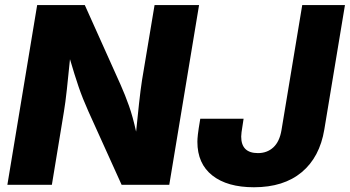

<svg xmlns="http://www.w3.org/2000/svg" viewBox="-20 -748 1416 777"><path d="M9.8 0 130.4 -727.5H323.2L468.3 -404.3Q486.3 -363.8 502 -319.6Q517.6 -275.4 530.8 -215.3Q536.1 -270 542.5 -327.6Q548.8 -385.3 554.7 -423.3L605.5 -727.5H785.6L665 0H472.2L337.9 -296.9Q314.5 -349.1 298.3 -396.2Q282.2 -443.4 263.2 -508.3Q256.8 -443.4 250.7 -387.2Q244.6 -331.1 238.8 -296.9L189.9 0ZM1007.8 9.8Q899.9 9.8 839.4 -37.8Q778.8 -85.4 778.8 -174.3Q778.8 -186 780.8 -203.9Q782.7 -221.7 790.5 -267.6H965.8Q959 -225.6 957.5 -213.1Q956.1 -200.7 956.1 -195.3Q956.1 -128.4 1023.9 -128.4Q1061 -128.4 1086.2 -151.6Q1111.3 -174.8 1119.1 -221.2L1203.1 -727.5H1376L1292.5 -224.1Q1273.9 -111.8 1200.9 -51Q1127.9 9.8 1007.8 9.8Z"/></svg>

Font: Inter Extra Bold
Style: Italic
Weight: 800
Italic angle: -9.39999°
Designer: Rasmus Andersson
Foundry: rsms
Version: Version 4.000;git-3c8e0fc